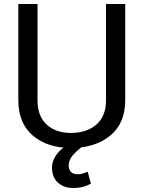

<svg xmlns="http://www.w3.org/2000/svg" viewBox="-20 -731 717 962"><path d="M607.4 -710.9V-229Q607.4 -112.8 532 -51.3Q456.5 10.3 335 10.3Q217.8 10.3 144.8 -51.5Q71.8 -113.3 71.8 -229V-710.9H168V-229Q168 -148.4 213.9 -106.7Q259.8 -64.9 335 -64.9Q414.1 -64.9 462.6 -106.7Q511.2 -148.4 511.2 -229V-710.9ZM397 0Q362.8 25.4 343.5 48.6Q324.2 71.8 324.2 98.1Q324.2 118.7 335.2 130.4Q346.2 142.1 371.1 142.1Q384.3 142.1 395.5 138.4Q406.7 134.8 419.4 129.4L435.5 189.5Q418 198.7 396.7 204.8Q375.5 210.9 346.2 210.9Q299.8 210.9 270.3 184.1Q240.7 157.2 240.7 108.9Q240.7 69.8 270.3 34.7Q299.8 -0.5 361.8 -27.8Z"/></svg>

Font: GeogebraSans
Style: Regular
Weight: 400
Designer: Google
Version: Version 1.100140; 2013